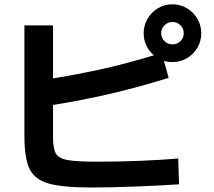

<svg xmlns="http://www.w3.org/2000/svg" viewBox="-20 -835 978 879"><path d="M91.8 -211.9V-718.8H222.7V-476.1Q353.5 -497.6 458.7 -521.5Q564 -545.4 684.6 -582Q662.6 -600.1 650.1 -626.5Q637.7 -652.8 637.7 -682.6Q637.7 -718.8 655.5 -749.3Q673.3 -779.8 703.6 -797.6Q733.9 -815.4 769.5 -815.4Q805.2 -815.4 835.4 -797.6Q865.7 -779.8 883.5 -749.3Q901.4 -718.8 901.4 -682.6Q901.4 -646.5 883.5 -616.2Q865.7 -585.9 835.4 -568.4Q805.2 -550.8 769.5 -550.8Q749 -550.8 730.5 -556.6L752 -478.5Q618.2 -437 489.3 -406.7Q360.4 -376.5 222.7 -354.5V-209Q222.7 -154.8 235.8 -132.1Q249 -109.4 290.3 -102.1Q331.5 -94.7 430.7 -94.7Q519.5 -94.7 618.7 -98.6Q717.8 -102.5 795.9 -109.4L799.8 8.8Q712.9 14.6 598.9 19Q484.9 23.4 402.3 23.4Q267.6 23.4 203.6 5.4Q139.6 -12.7 115.7 -61Q91.8 -109.4 91.8 -211.9ZM821.3 -682.6Q821.3 -704.1 806.2 -719.2Q791 -734.4 769.5 -734.4Q748.5 -734.4 733.2 -719.2Q717.8 -704.1 717.8 -682.6Q717.8 -661.6 732.9 -646.7Q748 -631.8 769.5 -631.8Q791 -631.8 806.2 -646.7Q821.3 -661.6 821.3 -682.6Z"/></svg>

Font: Pretendard
Style: Bold
Weight: 700
Designer: Base glyphs from Inter by Rasmus Andersson; Hangeul glyphs from Noto Sans CJK(Source Han Sans) by Jang Soo-young and Kan
Foundry: Kil Hyung-jin
Version: Version 1.309